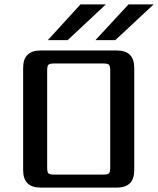

<svg xmlns="http://www.w3.org/2000/svg" viewBox="-20 -851 717 871"><path d="M164 -622H510Q589 -622 589 -543V-79Q589 0 510 0H164Q85 0 85 -79V-543Q85 -622 164 -622ZM480 -532Q480 -552 474 -557.5Q468 -563 449 -563H225Q206 -563 200 -557.5Q194 -552 194 -532V-90Q194 -70 200 -64.5Q206 -59 225 -59H449Q468 -59 474 -64.5Q480 -70 480 -90ZM345 -831H460L287 -669H197ZM563 -831H677L503 -669H413Z"/></svg>

Font: Sarpanch Medium
Style: Regular
Weight: 500
Designer: Manushi Parikh (Devanagari and Latin), Jyotish Sonowal (Devanagari)
Foundry: Indian Type Foundry
Version: Version 2.004;PS 1.0;hotconv 1.0.78;makeotf.lib2.5.61930; tt